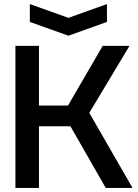

<svg xmlns="http://www.w3.org/2000/svg" viewBox="-20 -926 678 946"><path d="M56 0V-700H172V-406H315L486 -700H618L420 -370L633 0H501L327 -304H172V0ZM507 -906V-818L317 -750L127 -818V-906L317 -838Z"/></svg>

Font: Tektur Medium
Style: Regular
Weight: 500
Designer: Adam Jagosz
Foundry: Adam Jagosz
Version: Version 1.005;gftools[0.9.30]